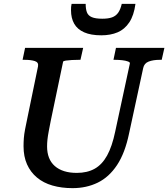

<svg xmlns="http://www.w3.org/2000/svg" viewBox="-20 -958 872 995"><path d="M243 -332Q237 -301 232.5 -277.5Q228 -254 226 -235.5Q224 -217 224 -199Q224 -166 234 -140.5Q244 -115 264 -97.5Q284 -80 312.5 -71Q341 -62 378 -62Q432 -62 470.5 -83.5Q509 -105 535 -152Q561 -199 577 -276L653 -629Q655 -635 643 -639.5Q631 -644 612.5 -646Q594 -648 577 -648H568L581 -710H832L818 -648H808Q774 -648 750.5 -639Q727 -630 722 -605L649 -267Q628 -165 586.5 -102.5Q545 -40 486.5 -11.5Q428 17 356 17Q299 17 252 3.5Q205 -10 171.5 -38Q138 -66 120 -106.5Q102 -147 102 -200Q102 -221 103.5 -241.5Q105 -262 110 -288Q115 -314 122 -347L177 -614Q181 -635 160.5 -641.5Q140 -648 108 -648H97L110 -710H411L397 -648H388Q371 -648 352.5 -647Q334 -646 321 -644Q308 -642 307 -638ZM505 -775Q553 -775 589.5 -790.5Q626 -806 650 -842Q674 -878 682 -938H611Q604 -908 592 -891.5Q580 -875 560.5 -868Q541 -861 510 -861Q475 -861 456 -869Q437 -877 430.5 -894Q424 -911 424 -938H351Q349 -930 348.5 -922.5Q348 -915 348 -905Q348 -864 364.5 -835Q381 -806 416 -790.5Q451 -775 505 -775Z"/></svg>

Font: Roboto Serif 20pt Medium
Style: Italic
Weight: 500
Italic angle: -10°
Version: Version 1.008